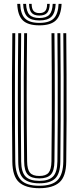

<svg xmlns="http://www.w3.org/2000/svg" viewBox="-20 -973 409 1000"><path d="M184.8 7.2Q113.5 7.2 79.2 -23.8Q45 -54.8 44.2 -131.5Q43 -225.8 42.5 -338.5Q42 -451.2 42.4 -569.8Q42.8 -688.2 44.2 -800H59.5Q58.5 -723 58.1 -636.4Q57.8 -549.8 57.8 -461.1Q57.8 -372.5 58.1 -288.4Q58.5 -204.2 59.5 -132.5Q60.5 -65.2 89 -35.4Q117.5 -5.5 184.8 -5.5Q252 -5.5 280.4 -35.4Q308.8 -65.2 309.8 -132.5Q310.8 -226.2 311.2 -339Q311.8 -451.8 311.4 -570.2Q311 -688.8 309.8 -800H325Q326.2 -697.5 326.6 -583.4Q327 -469.2 326.8 -353.8Q326.5 -238.2 325 -131.5Q324.2 -54.2 289.8 -23.5Q255.2 7.2 184.8 7.2ZM184.8 -18.2Q128.5 -18.2 102 -43.4Q75.5 -68.5 75 -131.5Q73 -288.2 73 -458.2Q73 -628.2 75 -800H90.2Q89 -692.5 88.6 -576.6Q88.2 -460.8 88.6 -347Q89 -233.2 90.2 -132Q91 -76.2 113.2 -53.6Q135.5 -31 184.8 -31Q233.8 -31 256 -53.5Q278.2 -76 279 -132Q280.2 -232.8 280.6 -345.1Q281 -457.5 280.6 -573.1Q280.2 -688.8 279 -800H294.2Q295.5 -691 295.9 -575.5Q296.2 -460 295.9 -346.9Q295.5 -233.8 294.2 -131.5Q293.5 -69 267.5 -43.6Q241.5 -18.2 184.8 -18.2ZM184.8 -43.8Q143.5 -43.8 124.9 -63.4Q106.2 -83 105.8 -132.5Q104.5 -226.2 104 -338.6Q103.5 -451 103.9 -569.5Q104.2 -688 105.8 -800H121Q119.2 -639.5 119 -476.8Q118.8 -314 121.2 -132.5Q121.8 -90.5 136 -73.5Q150.2 -56.5 184.8 -56.5Q219 -56.5 233.1 -73.5Q247.2 -90.5 248 -132.5Q249.5 -258 249.9 -368.5Q250.2 -479 249.8 -584.5Q249.2 -690 248.2 -800H263.5Q264.5 -723.5 265 -637.2Q265.5 -551 265.5 -462.5Q265.5 -374 265 -289.6Q264.5 -205.2 263.5 -132.5Q263 -82.5 244.2 -63.1Q225.5 -43.8 184.8 -43.8ZM185.2 -841Q125.5 -841 98.8 -867Q72 -893 69.8 -953H85.2Q87.2 -899.8 110.5 -876.8Q133.8 -853.8 185.2 -853.8Q236.5 -853.8 259.8 -876.8Q283 -899.8 285.2 -953H300.8Q298 -893 271.2 -867Q244.5 -841 185.2 -841ZM185.2 -866.5Q141.5 -866.5 121.9 -886.5Q102.2 -906.5 100.5 -953H115.8Q117.2 -913.5 133.4 -896.4Q149.5 -879.2 185.2 -879.2Q221 -879.2 237 -896.4Q253 -913.5 254.5 -953H270Q268 -906.5 248.4 -886.5Q228.8 -866.5 185.2 -866.5ZM185.2 -892Q157.2 -892 144.8 -906.1Q132.2 -920.2 131.2 -953H144.8Q145 -927 154.9 -915.9Q164.8 -904.8 185.2 -904.8Q205.8 -904.8 215.6 -915.9Q225.5 -927 225.5 -953H239.2Q238 -920.2 225.5 -906.1Q213 -892 185.2 -892Z"/></svg>

Font: Big Shoulders Inline Display Medium
Style: Regular
Weight: 500
Designer: Patric King
Foundry: XO Type Co
Version: Version 1.000